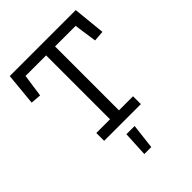

<svg xmlns="http://www.w3.org/2000/svg" viewBox="-244 -771 1109 1109"><g transform="rotate(-45 310.5 -216.0)"><path d="M599 -452 534 -447 514 -586H346V-64H461V0H161V-64H273V-586H105L85 -447L21 -452L40 -650H579ZM346 64 328 218H271L279 64Z"/></g></svg>

Font: Zilla Slab
Style: Regular
Weight: 400
Designer: Typotheque.com
Foundry: Typotheque type foundry
Version: Version 1.1; 2017; ttfautohint (v1.6)